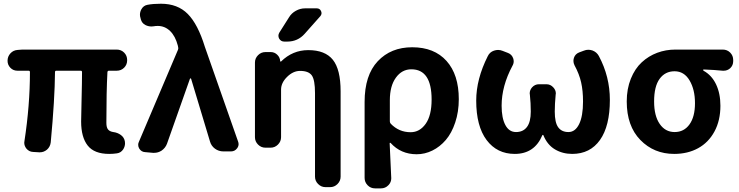

<svg xmlns="http://www.w3.org/2000/svg" viewBox="-20 -832 4061 1055"><path d="M580.1 13.7Q498 13.7 461.9 -32.2Q425.8 -78.1 425.8 -164.1Q425.8 -182.6 428.2 -282.7Q430.7 -382.8 430.7 -435.5Q430.7 -443.4 423.8 -443.4H289.1Q282.2 -443.4 282.2 -435.5Q281.2 -288.1 258.8 -49.8Q255.9 -25.4 238.3 -9.8Q220.7 4.9 199.2 4.9Q197.3 4.9 195.3 4.9L162.1 2.9Q139.6 2 125 -15.6Q113.3 -30.3 113.3 -47.9Q113.3 -52.7 114.3 -56.6Q144.5 -252.9 144.5 -435.5Q144.5 -443.4 137.7 -443.4H76.2Q52.7 -443.4 37.1 -459.5Q21.5 -475.6 21.5 -498Q21.5 -521.5 37.1 -538.6Q52.7 -555.7 76.2 -557.6L103.5 -559.6H621.1Q645.5 -559.6 662.1 -543Q678.7 -526.4 678.7 -502V-501Q678.7 -476.6 662.1 -460Q645.5 -443.4 621.1 -443.4H578.1Q571.3 -443.4 570.3 -435.5Q564.5 -330.1 564.5 -157.2Q564.5 -131.8 573.7 -120.6Q583 -109.4 602.5 -106.4Q626 -103.5 644 -90.3Q662.1 -77.1 666 -55.7Q667 -49.8 667 -44.9Q667 -27.3 657.2 -11.7Q644.5 7.8 622.1 10.7Q601.6 13.7 580.1 13.7Z M897.5 -42Q888.7 -18.6 867.2 -3.9Q848.6 7.8 827.1 7.8Q823.2 7.8 820.3 7.8L777.3 3.9Q756.8 2.9 745.1 -15.6Q739.3 -25.4 739.3 -36.1Q739.3 -44.9 743.2 -52.7L958 -558.6Q960.9 -565.4 959 -572.3L957 -582Q943.4 -633.8 914.6 -661.6Q885.7 -689.5 846.7 -689.5Q835 -689.5 824.2 -687.5Q818.4 -686.5 812.5 -686.5Q794.9 -686.5 779.3 -694.3Q759.8 -704.1 753.9 -725.6L752 -733.4Q749 -742.2 749 -751Q749 -765.6 755.9 -779.3Q767.6 -801.8 791 -805.7Q821.3 -811.5 864.3 -811.5Q956.1 -811.5 1011.7 -755.4Q1067.4 -699.2 1105.5 -575.2L1288.1 -54.7Q1291 -46.9 1291 -40Q1291 -28.3 1283.2 -17.6Q1270.5 0 1249 0H1208Q1181.6 0 1161.1 -15.1Q1140.6 -30.3 1133.8 -54.7L1030.3 -398.4Q1029.3 -401.4 1026.9 -401.4Q1024.4 -401.4 1023.4 -398.4Z M1568.4 -737.3Q1582 -759.8 1606 -772.9Q1629.9 -786.1 1656.2 -786.1H1720.7Q1737.3 -786.1 1744.1 -771Q1751 -755.9 1740.2 -743.2L1654.3 -646.5Q1616.2 -603.5 1558.6 -603.5H1542Q1523.4 -603.5 1513.7 -620.1Q1509.8 -627.9 1509.8 -635.7Q1509.8 -643.6 1514.6 -652.3ZM1673.8 -556.6Q1766.6 -556.6 1809.1 -503.4Q1851.6 -450.2 1851.6 -330.1V138.7Q1851.6 162.1 1834.5 179.2Q1817.4 196.3 1793.9 196.3H1768.6Q1745.1 196.3 1728 179.2Q1710.9 162.1 1710.9 138.7V-320.3Q1710.9 -392.6 1693.4 -417.5Q1675.8 -442.4 1628.9 -442.4Q1590.8 -442.4 1557.6 -409.7Q1524.4 -377 1524.4 -339.8V-78.1Q1524.4 -54.7 1507.3 -37.6Q1490.2 -20.5 1466.8 -20.5H1438.5Q1415 -20.5 1397.9 -37.6Q1380.9 -54.7 1380.9 -78.1V-488.3Q1380.9 -511.7 1397.9 -528.8Q1415 -545.9 1438.5 -545.9H1467.8Q1488.3 -545.9 1503.4 -531.2Q1518.6 -516.6 1519.5 -496.1Q1519.5 -494.1 1521.5 -493.7Q1523.4 -493.2 1524.4 -494.1Q1587.9 -556.6 1673.8 -556.6Z M2041 203.1Q2016.6 203.1 2000 186Q1983.4 168.9 1983.4 145.5V-271.5Q1983.4 -418.9 2055.7 -495.6Q2127.9 -572.3 2245.1 -572.3Q2366.2 -572.3 2433.6 -497.1Q2501 -421.9 2501 -287.1Q2501 -217.8 2481.4 -159.2Q2461.9 -100.6 2429.7 -63Q2397.5 -25.4 2356 -4.9Q2314.5 15.6 2269.5 15.6Q2182.6 15.6 2126 -46.9Q2125 -47.9 2123 -47.4Q2121.1 -46.9 2121.1 -44.9Q2129.9 137.7 2129.9 147.5Q2129.9 169.9 2114.3 185.5Q2097.7 203.1 2073.2 203.1ZM2236.3 -105.5Q2286.1 -105.5 2318.8 -151.4Q2351.6 -197.3 2351.6 -285.2Q2351.6 -451.2 2240.2 -451.2Q2188.5 -451.2 2155.3 -405.3Q2122.1 -359.4 2122.1 -281.2V-165Q2122.1 -158.2 2127 -152.3Q2171.9 -105.5 2236.3 -105.5Z M2808.6 13.7Q2710.9 13.7 2653.8 -62.5Q2596.7 -138.7 2596.7 -279.3Q2596.7 -397.5 2660.2 -523.4Q2670.9 -545.9 2694.3 -553.7Q2706.1 -557.6 2716.8 -557.6Q2729.5 -557.6 2741.2 -552.7L2771.5 -541Q2792 -533.2 2799.8 -511.7Q2802.7 -502.9 2802.7 -495.1Q2802.7 -482.4 2795.9 -470.7Q2736.3 -359.4 2736.3 -251Q2736.3 -183.6 2756.8 -145Q2777.3 -106.4 2815.4 -106.4Q2854.5 -106.4 2875.5 -134.3Q2896.5 -162.1 2896.5 -218.8Q2896.5 -264.6 2891.6 -311.5Q2890.6 -315.4 2890.6 -318.4Q2890.6 -336.9 2903.3 -351.6Q2918.9 -369.1 2941.4 -369.1H2982.4Q3004.9 -369.1 3020.5 -351.6Q3034.2 -336.9 3034.2 -318.4Q3034.2 -314.5 3033.2 -311.5Q3028.3 -258.8 3028.3 -218.8Q3028.3 -158.2 3047.4 -132.3Q3066.4 -106.4 3103.5 -106.4Q3140.6 -106.4 3162.1 -149.9Q3183.6 -193.4 3183.6 -274.4Q3183.6 -333 3173.3 -378.9Q3163.1 -424.8 3136.7 -473.6Q3130.9 -485.4 3130.9 -497.1Q3130.9 -505.9 3133.8 -514.6Q3140.6 -535.2 3162.1 -543.9L3188.5 -553.7Q3200.2 -558.6 3212.9 -558.6Q3223.6 -558.6 3235.4 -554.7Q3258.8 -545.9 3270.5 -524.4Q3331.1 -411.1 3331.1 -283.2Q3331.1 -139.6 3276.9 -63Q3222.7 13.7 3124 13.7Q3071.3 13.7 3029.3 -11.2Q2987.3 -36.1 2965.8 -88.9Q2964.8 -90.8 2962.9 -90.8Q2960.9 -90.8 2960 -88.9Q2917 13.7 2808.6 13.7Z M3684.6 13.7Q3573.2 13.7 3498.5 -63Q3423.8 -139.6 3423.8 -274.4Q3423.8 -343.8 3446.3 -399.4Q3468.8 -455.1 3506.3 -489.7Q3543.9 -524.4 3591.3 -542Q3638.7 -559.6 3691.4 -559.6H3951.2Q3975.6 -559.6 3992.2 -543Q4008.8 -526.4 4008.8 -502V-496.1Q4008.8 -472.7 3992.2 -457Q3976.6 -443.4 3957 -443.4Q3954.1 -443.4 3951.2 -443.4Q3904.3 -448.2 3846.7 -450.2Q3843.8 -450.2 3843.8 -447.8Q3843.8 -445.3 3845.7 -443.4Q3890.6 -418.9 3914.6 -368.7Q3938.5 -318.4 3938.5 -251Q3938.5 -169.9 3905.8 -109.4Q3873 -48.8 3815.9 -17.6Q3758.8 13.7 3684.6 13.7ZM3686.5 -440.4Q3634.8 -440.4 3604.5 -398.9Q3574.2 -357.4 3574.2 -274.4Q3574.2 -195.3 3605 -150.9Q3635.7 -106.4 3687 -106.4Q3738.3 -106.4 3768.6 -148.4Q3798.8 -190.4 3798.8 -265.1Q3798.8 -339.8 3769 -390.1Q3739.3 -440.4 3686.5 -440.4Z"/></svg>

Font: Gen Jyuu Gothic P Bold
Style: Bold
Weight: 700
Designer: [Source Han Sans]
Ryoko NISHIZUKA  (kana & ideographs); Paul D. Hunt (Latin, Greek & Cyrillic); Wenlong ZHANG  (bopomofo
Version: Version 1.002.20150607